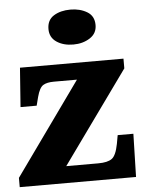

<svg xmlns="http://www.w3.org/2000/svg" viewBox="-54 -821 651 865"><g transform="rotate(-5 271.0 -388.5)"><path d="M0 0V-42L299 -460H195Q163 -460 146 -449.5Q129 -439 118 -398L108 -359H35L48 -536H516V-492L217 -76H362Q404 -76 423.5 -90Q443 -104 453 -156L460 -195H531L526 0ZM297 -619Q252 -619 221.5 -639.5Q191 -660 191 -698Q191 -739 221.5 -758Q252 -777 297 -777Q340 -777 372 -758Q404 -739 404 -698Q404 -660 372 -639.5Q340 -619 297 -619Z"/></g></svg>

Font: Noto Serif Black
Style: Regular
Weight: 900
Designer: Monotype Design Team
Foundry: Monotype Imaging Inc.
Version: Version 2.014; ttfautohint (v1.8.4.7-5d5b)